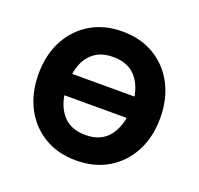

<svg xmlns="http://www.w3.org/2000/svg" viewBox="-104 -669 827 798"><g transform="rotate(20 309.0 -270.0)"><path d="M523.2 -223.2H97.2V-317.7H523.2ZM308.7 15Q227.4 15 167 -21.5Q106.6 -58 73.3 -122.3Q40 -186.6 40 -270.2Q40 -354.8 74 -419Q108 -483.2 168.5 -519.1Q228.9 -555 308.7 -555Q390 -555 450.6 -518.5Q511.2 -482.1 544.7 -417.9Q578.2 -353.7 578.2 -270.2Q578.2 -185.9 544.5 -121.7Q510.8 -57.4 450.1 -21.2Q389.4 15 308.7 15ZM308.7 -97.8Q380.2 -97.8 415.5 -146Q450.7 -194.2 450.7 -270.2Q450.7 -348.6 415 -395.4Q379.3 -442.2 308.7 -442.2Q260.2 -442.2 229 -420.3Q197.8 -398.5 182.6 -359.8Q167.5 -321.2 167.5 -270.2Q167.5 -191.4 203.3 -144.6Q239.2 -97.8 308.7 -97.8Z"/></g></svg>

Font: Manrope Variable Light
Style: Regular
Weight: 200
Designer: Mikhail Sharanda
Foundry: Mikhail Sharanda
Version: Version 4.505